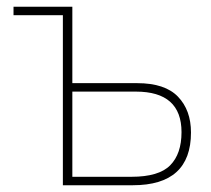

<svg xmlns="http://www.w3.org/2000/svg" viewBox="-20 -548 623 568"><path d="M194 -528H20V-503H166V0H373Q545 0 545 -156Q545 -222 506.5 -262Q468 -302 386 -302H194ZM382 -277Q517 -277 517 -157Q517 -93 483.5 -59Q450 -25 369 -25H194V-277Z"/></svg>

Font: Noto Sans Display Thin
Style: Regular
Weight: 250
Designer: Monotype Design Team
Foundry: Monotype Imaging Inc.
Version: Version 1.900